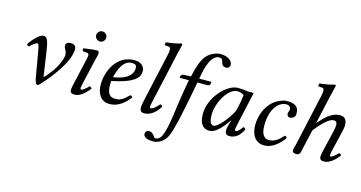

<svg xmlns="http://www.w3.org/2000/svg" viewBox="-92 -1112 3317 1764"><g transform="rotate(15 1566.0 -230.0)"><path d="M305 -76 271 -309C257 -402 245 -439 208 -439C175 -439 117 -380 82 -327C84 -317 92 -310 103 -309C131 -336 154 -357 173 -357C183 -357 188 -340 196 -296L238 -52C246 -8 256 12 270 12C281 12 294 -4 313 -25C344 -59 382 -107 397 -128C418 -158 464 -219 492 -285C507 -320 519 -356 519 -392C519 -420 506 -439 467 -439C438 -439 421 -426 421 -402C421 -396 423 -386 426 -382C441 -359 447 -338 447 -322C447 -278 410 -200 372 -149C359 -132 323 -85 309 -74Z M717 -320C726 -359 738 -398 738 -415C738 -429 730 -436 717 -436C685 -436 640 -429 593 -423C586 -415 588 -404 594 -395L634 -392C646 -391 652 -382 652 -372C652 -363 650 -349 643 -321L596 -115C589 -83 579 -42 579 -23C579 -4 590 10 620 10C668 10 713 -24 759 -83C756 -92 750 -100 736 -100C710 -70 681 -50 671 -50C664 -50 661 -55 661 -67C661 -76 666 -98 672 -124ZM673 -570C673 -544 695 -522 721 -522C747 -522 769 -544 769 -570C769 -596 747 -618 721 -618C695 -618 673 -596 673 -570Z M915 -199C1172 -249 1172 -325 1172 -363C1172 -364 1172 -364 1172 -365C1172 -390 1149 -439 1077 -439C903 -439 831 -269 831 -142C831 -57 871 10 954 10C1021 10 1082 -25 1141 -101C1136 -112 1130 -117 1118 -117C1061 -59 1038 -50 990 -50C945 -50 914 -74 914 -165C914 -170 914 -191 915 -199ZM1103 -370C1103 -280 998 -247 922 -237C957 -379 1012 -408 1054 -408C1090 -408 1103 -399 1103 -370Z M1435 -583C1450 -648 1460 -688 1460 -688C1460 -695 1457 -698 1448 -698C1421 -688 1349 -675 1308 -672L1305 -648C1305 -645 1306 -643 1310 -643L1341 -641C1354 -641 1362 -635 1362 -613C1362 -602 1360 -585 1355 -563L1256 -119C1249 -87 1242 -53 1242 -34C1242 -15 1247 10 1284 10C1329 10 1384 -16 1429 -91C1425 -101 1420 -108 1407 -108C1377 -72 1345 -50 1333 -50C1325 -50 1321 -56 1321 -64C1321 -72 1324 -87 1333 -127Z M1603 -390C1583 -276 1572 -216 1562 -141C1549 -43 1530 118 1494 175C1483 192 1463 205 1448 205C1434 205 1430 198 1424 188C1415 175 1396 156 1374 156C1346 156 1337 175 1337 192C1337 214 1361 238 1429 238C1470 238 1514 218 1545 175C1573 136 1595 60 1634 -130C1650 -208 1666 -289 1681 -373L1684 -390H1777C1786 -390 1801 -394 1803 -402C1803 -402 1808 -423 1808 -424C1808 -427 1806 -429 1801 -429H1691L1702 -486C1709 -524 1720 -558 1732 -585C1757 -647 1798 -665 1815 -665C1838 -665 1849 -660 1854 -639C1858 -617 1866 -590 1900 -590C1931 -590 1938 -614 1938 -624C1938 -664 1894 -698 1823 -698C1795 -698 1734 -683 1692 -634C1657 -593 1631 -516 1613 -429L1547 -426C1528 -425 1521 -417 1519 -409C1518 -406 1515 -394 1515 -392C1515 -390 1518 -390 1521 -390Z M2139 -433C2112 -436 2099 -439 2059 -439C1952 -439 1807 -282 1807 -125C1807 -69 1820 10 1904 10C1957 10 2013 -45 2073 -134L2075 -132L2062 -90C2055 -67 2052 -47 2052 -35C2052 -16 2059 10 2093 10C2155 10 2195 -30 2221 -87C2216 -96 2211 -103 2198 -103C2171 -66 2152 -50 2142 -50C2139 -50 2130 -52 2130 -64C2130 -73 2136 -101 2140 -120L2209 -431C2202 -431 2196 -431 2189 -431C2171 -430 2154 -429 2139 -433ZM2089 -219C2040 -129 1963 -45 1931 -45C1897 -45 1887 -85 1887 -141C1887 -247 1970 -408 2062 -408C2083 -408 2105 -401 2124 -389C2124 -389 2114 -283 2089 -219Z M2424 10C2496 10 2561 -42 2609 -109C2606 -119 2596 -126 2587 -126C2548 -82 2508 -49 2455 -49C2438 -49 2419 -53 2405 -72C2390 -91 2380 -111 2380 -171C2380 -320 2450 -408 2527 -408C2541 -408 2569 -403 2569 -370C2569 -364 2567 -356 2564 -351C2561 -347 2559 -336 2559 -330C2559 -314 2569 -298 2586 -298C2613 -298 2638 -318 2638 -343C2638 -382 2635 -439 2526 -439C2486 -439 2422 -413 2380 -369C2331 -316 2298 -239 2298 -149C2298 -116 2305 -71 2328 -38C2349 -9 2383 10 2424 10Z M2780 -72 2818 -238C2881 -320 2946 -379 2982 -379C3003 -379 3017 -373 3017 -342C3017 -328 3015 -309 3007 -275L2969 -115C2961 -83 2952 -42 2952 -23C2952 -4 2963 10 2993 10C3041 10 3086 -24 3132 -83C3129 -92 3123 -100 3109 -100C3083 -70 3054 -50 3044 -50C3037 -50 3034 -55 3034 -67C3034 -76 3039 -98 3045 -124L3083 -283C3091 -318 3096 -341 3096 -359C3096 -419 3069 -439 3030 -439C2978 -439 2926 -418 2834 -312L2895 -583C2910 -648 2920 -688 2920 -688C2920 -695 2917 -698 2908 -698C2881 -688 2809 -675 2768 -672L2765 -648C2765 -645 2766 -643 2770 -643L2801 -641C2814 -641 2822 -635 2822 -613C2822 -602 2820 -585 2815 -563L2706 -72C2701 -52 2693 -27 2693 -17C2693 -1 2702 10 2734 10C2772 10 2771 -34 2780 -72Z"/></g></svg>

Font: Libertinus Serif
Style: Italic
Weight: 400
Italic angle: -12°
Designer: Philipp H. Poll, Khaled Hosny
Foundry: Caleb Maclennan
Version: Version 7.050;RELEASE